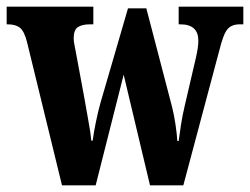

<svg xmlns="http://www.w3.org/2000/svg" viewBox="-24 -556 750 576"><path d="M57 -430Q49 -462 36 -472.5Q23 -483 -1 -483H-4V-536H256V-483H246Q222 -483 209.5 -474.5Q197 -466 197 -441Q197 -433 199.5 -420.5Q202 -408 204 -397L228 -268Q234 -232 241 -194.5Q248 -157 250 -134H254Q257 -157 263.5 -189Q270 -221 277 -246L360 -531H415L492 -236Q498 -213 502.5 -182.5Q507 -152 508 -133H512Q515 -156 519 -182Q523 -208 530 -238L564 -384Q571 -414 571 -434Q571 -483 517 -483H512V-536H706V-483H695Q671 -483 658.5 -468.5Q646 -454 634 -405L526 0H426L347 -332L263 0H162Z"/></svg>

Font: Noto Serif ExtraCondensed ExtraBold
Style: Regular
Weight: 800
Width: 2
Designer: Monotype Design Team
Foundry: Monotype Imaging Inc.
Version: Version 2.013; ttfautohint (v1.8.4.7-5d5b)